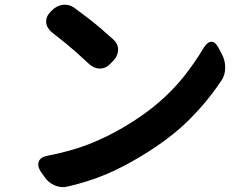

<svg xmlns="http://www.w3.org/2000/svg" viewBox="-20 -757 1040 804"><path d="M198 -714Q218 -734 244 -737Q270 -740 293 -723Q328 -697 352 -678.5Q376 -660 398.5 -641Q421 -622 453 -593Q475 -574 474.5 -548.5Q474 -523 454 -502L442 -490Q423 -470 398 -470Q373 -470 352 -490Q322 -518 300.5 -537Q279 -556 256 -575Q233 -594 198 -621Q176 -639 173.5 -662.5Q171 -686 191 -707ZM150 -39Q135 -64 143 -82Q151 -100 180 -105Q277 -124 351.5 -153Q426 -182 499 -225Q585 -276 646.5 -329.5Q708 -383 753 -440.5Q798 -498 833 -557Q848 -581 864.5 -582Q881 -583 895 -557L909 -530Q923 -505 923 -473.5Q923 -442 906 -418Q848 -331 770 -253.5Q692 -176 571 -103Q495 -57 424 -27Q353 3 264 24Q236 31 208.5 19Q181 7 165 -18Z"/></svg>

Font: Chiron GoRound TC
Style: Bold
Weight: 700
Designer: Ryoko NISHIZUKA 西塚涼子 (kana, bopomofo & ideographs); Paul D. Hunt (Latin, Greek & Cyrillic); Sandoll Communications 산돌커뮤니
Foundry: Adobe
Version: Version 1.000;hotconv 1.1.1;makeotfexe 2.6.0